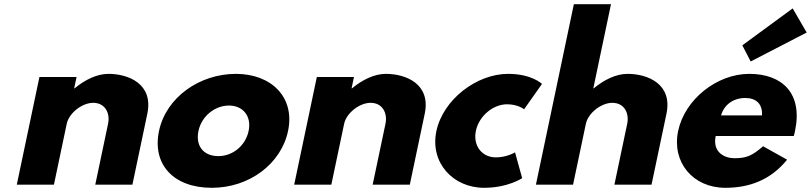

<svg xmlns="http://www.w3.org/2000/svg" viewBox="-20 -880 3864 915"><path d="M60 0H237L298 -290C308.7 -341 371 -390 424 -390C481 -390 505.7 -341 495 -290L434 0H611L682.1 -338C712.1 -481 591 -528 497 -528C441 -528 383.9 -499 335.5 -459H333.5L344.9 -513H167.9Z M737.8 -256C704.6 -98 804.8 15 989.8 15C1166.8 15 1319.6 -98 1352.8 -256C1386.5 -416 1274 -528 1104 -528C931 -528 771.5 -416 737.8 -256ZM925.8 -256C940.8 -327 1004.3 -377 1071.3 -377C1137.3 -377 1179.8 -327 1164.8 -256C1150.1 -186 1089.6 -136 1020.6 -136C948.6 -136 911.1 -186 925.8 -256Z M1382 0H1559L1620 -290C1630.7 -341 1693 -390 1746 -390C1803 -390 1827.7 -341 1817 -290L1756 0H1933L2004.1 -338C2034.1 -481 1913 -528 1819 -528C1763 -528 1705.9 -499 1657.5 -459H1655.5L1666.9 -513H1489.9Z M2396.5 -383C2449.5 -383 2477.5 -359 2477.5 -359L2562.9 -480C2562.9 -480 2515 -528 2401 -528C2252 -528 2091.4 -406 2059.6 -255C2028.1 -105 2138.8 15 2286.8 15C2400.8 15 2468.5 -31 2468.5 -31L2434.4 -154C2434.4 -154 2396.3 -130 2343.3 -130C2276.3 -130 2233.1 -186 2248 -257C2262.8 -327 2329.5 -383 2396.5 -383Z M2534 0H2711L2772 -290C2782.7 -341 2845 -390 2898 -390C2955 -390 2979.7 -341 2969 -290L2908 0H3085L3156.1 -338C3186.1 -481 3065 -528 2971 -528C2915 -528 2857.9 -499 2809.5 -459H2807.5L2891.8 -860H2714.8Z M3517.6 -664 3557.4 -587 3824.4 -725 3757.6 -840ZM3762.8 -232C3765 -238 3767.4 -249 3768.8 -256C3806.7 -436 3707 -528 3551 -528C3396 -528 3243.4 -406 3211.8 -256C3180.5 -107 3281.8 15 3436.8 15C3550.8 15 3652.6 -22 3731 -119L3616.5 -183C3563.8 -137 3536.5 -126 3479.5 -126C3434.5 -126 3374.2 -153 3390.8 -232ZM3416.4 -330C3429.3 -377 3470.8 -413 3531.8 -413C3583.8 -413 3614.7 -384 3611.4 -330Z"/></svg>

Font: Hussar
Style: BdOblTwo
Weight: 700
Foundry: Cannot Into Space Fonts
Version: Version 2.00